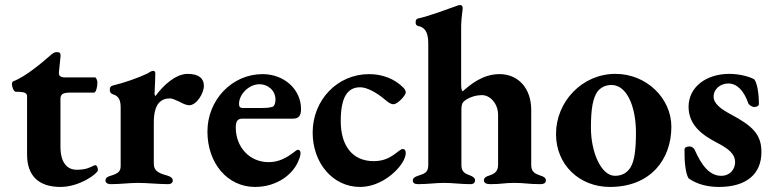

<svg xmlns="http://www.w3.org/2000/svg" viewBox="-20 -725 3057 759"><path d="M219 14C296 14 367 -40 367 -52C367 -63 363 -72 356 -72C354 -72 352 -71 350 -70C335 -63 321 -54 283 -54C244 -54 219 -84 219 -145V-334C219 -353 229 -359 259 -359H352C359 -359 365 -380 365 -399C365 -407 360 -419 356 -419H237C221 -419 211 -424 213 -440L219 -499C221 -516 216 -519 204 -519C193 -519 188 -513 179 -506C147 -478 80 -421 33 -404C29 -402 27 -397 27 -394C27 -382 34 -362 43 -362H56C79 -361 87 -356 87 -344V-114C87 -32 131 14 219 14Z M417 3C457 3 491 -2 526 -2C561 -2 606 3 646 3C656 3 663 -3 663 -11C663 -21 655 -27 641 -31C604 -41 588 -51 588 -78V-241C588 -316 617 -336 652 -336C662 -336 675 -329 689 -323C702 -316 716 -309 728 -309C757 -309 786 -356 786 -386C786 -413 768 -433 722 -433C674 -433 625 -387 595 -346C593 -346 591 -349 591 -355C592 -376 594 -423 594 -434C594 -441 592 -445 585 -445C580 -445 569 -439 562 -434C526 -417 469 -397 426 -387C418 -385 414 -380 414 -370C414 -358 421 -354 427 -352C451 -345 457 -327 457 -299V-69C457 -49 449 -40 420 -31C405 -27 397 -22 397 -11C397 -2 406 3 417 3Z M988 14C1077 14 1140 -38 1160 -90C1166 -103 1168 -113 1168 -120C1168 -128 1164 -133 1158 -133C1154 -133 1149 -129 1144 -125C1112 -100 1081 -84 1042 -84C966 -84 912 -144 912 -221C912 -247 920 -256 939 -256H1139C1161 -256 1170 -268 1170 -294C1170 -372 1103 -432 1018 -432C897 -432 800 -330 800 -205C800 -79 880 14 988 14ZM939 -298C930 -298 925 -303 925 -312C923 -351 964 -392 1005 -392C1041 -392 1069 -366 1069 -331C1069 -317 1064 -305 1058 -303C1045 -299 1037 -298 999 -298Z M1403 14C1487 14 1556 -51 1576 -92C1582 -104 1584 -114 1584 -120C1584 -130 1580 -136 1572 -136C1566 -136 1562 -131 1555 -127C1523 -101 1497 -88 1457 -88C1374 -88 1327 -148 1327 -246C1327 -340 1353 -380 1404 -380C1430 -380 1468 -360 1502 -331C1513 -322 1523 -313 1536 -313C1551 -313 1584 -347 1584 -360C1584 -365 1581 -372 1575 -378C1541 -413 1492 -432 1439 -432C1314 -432 1216 -330 1216 -201C1216 -79 1297 14 1403 14Z M1632 3C1672 3 1701 -2 1736 -2C1771 -2 1800 3 1840 3C1852 3 1858 -3 1858 -12C1858 -22 1848 -28 1837 -32C1820 -38 1804 -45 1804 -72V-291C1804 -311 1807 -319 1817 -327C1839 -343 1865 -349 1885 -349C1918 -349 1949 -315 1949 -271V-74C1949 -45 1932 -37 1914 -31C1903 -28 1893 -23 1893 -12C1893 -2 1902 3 1918 3C1966 3 1970 -2 2014 -2C2055 -2 2068 3 2116 3C2131 3 2138 -3 2138 -11C2138 -22 2130 -27 2116 -31C2097 -38 2080 -44 2080 -72V-290C2080 -379 2026 -432 1955 -432C1887 -432 1839 -390 1809 -364C1804 -368 1803 -379 1803 -393V-624C1804 -659 1809 -683 1809 -693C1809 -699 1807 -705 1799 -705C1795 -705 1791 -704 1786 -702C1755 -691 1679 -662 1633 -652C1627 -651 1623 -646 1623 -637C1623 -628 1627 -623 1634 -622C1667 -615 1673 -586 1673 -550V-70C1672 -41 1655 -38 1635 -31C1619 -26 1612 -21 1612 -11C1612 -2 1619 3 1632 3Z M2391 14C2552 14 2634 -95 2634 -224C2634 -336 2536 -433 2413 -433C2281 -433 2178 -323 2178 -195C2178 -73 2271 14 2391 14ZM2411 -30C2356 -30 2316 -124 2316 -220C2316 -292 2323 -342 2346 -368C2360 -382 2376 -389 2398 -389C2456 -389 2494 -308 2494 -200C2494 -138 2489 -91 2473 -64C2459 -41 2438 -30 2411 -30Z M2822 14C2931 14 2990 -37 2990 -124C2990 -194 2955 -227 2869 -273C2830 -294 2801 -315 2801 -343C2801 -374 2829 -395 2859 -395C2892 -395 2920 -369 2938 -317C2940 -311 2952 -302 2962 -302C2972 -302 2980 -307 2980 -313C2980 -357 2973 -397 2962 -411C2948 -420 2907 -433 2863 -433C2772 -433 2702 -381 2702 -303C2702 -229 2758 -190 2816 -160C2854 -140 2886 -119 2886 -84C2886 -56 2866 -30 2831 -30C2783 -30 2752 -75 2727 -131C2725 -138 2716 -146 2706 -146C2694 -146 2686 -142 2686 -134C2685 -87 2690 -39 2702 -20C2736 4 2778 14 2822 14Z"/></svg>

Font: EB Garamond
Style: Bold
Weight: 700
Designer: Georg Duffner and Octavio Pardo
Foundry: Georg Duffner
Version: Version 1.000;PS 001.000;hotconv 1.0.88;makeotf.lib2.5.64775